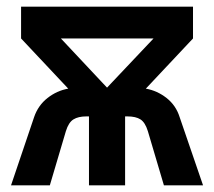

<svg xmlns="http://www.w3.org/2000/svg" viewBox="-20 -554 640 574"><path d="M13 0 82 -204Q94 -239 122 -261Q150 -283 184 -289L43 -439V-534H557V-439L416 -289Q450 -283 478 -261Q506 -239 517 -204L587 0H470L422 -162Q414 -188 400 -197Q386 -206 361 -206H354V0H246V-206H238Q214 -206 199.5 -197Q185 -188 177 -162L129 0ZM162 -439 300 -292 439 -439Z"/></svg>

Font: Geist Mono SemiBold
Style: Regular
Weight: 600
Monospace: yes
Designer: Basement.studio, Andrés Briganti, Mateo Zaragoza
Foundry: Basement.studio, Vercel, Andrés Briganti, Guido Ferreyra, Mateo Zaragoza
Version: Version 1.500; ttfautohint (v1.8.4.7-5d5b)